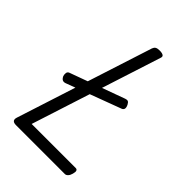

<svg xmlns="http://www.w3.org/2000/svg" viewBox="-291 -1161 1287 1287"><g transform="rotate(45 352.5 -517.5)"><path d="M112 0Q67 0 80 -40L392 -1008Q397 -1022 407 -1028.5Q417 -1035 439 -1035Q462 -1035 473 -1028Q484 -1021 478 -1005L180 -80H598Q609 -80 613 -70.5Q617 -61 611 -40Q606 -21 596 -10.5Q586 0 575 0ZM147 -434Q132 -429 121.5 -434.5Q111 -440 103 -457Q99 -470 101 -483.5Q103 -497 117 -502L504 -643Q518 -648 526.5 -644.5Q535 -641 543 -626Q561 -590 535 -579Z"/></g></svg>

Font: Playwrite CO
Style: Regular
Weight: 400
Designer: Veronika Burian, José Scaglione
Foundry: TypeTogether
Version: Version 1.000